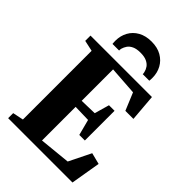

<svg xmlns="http://www.w3.org/2000/svg" viewBox="-283 -1107 1223 1223"><g transform="rotate(45 328.5 -496.0)"><path d="M105.5 -60.5V-679.5L32 -695.5V-743H585.5L600.5 -561H528L479 -679L286 -692.5V-409.5L400.5 -412.5L429 -512.5H479V-245H429L401 -352L286 -355V-52L496.5 -73L569.5 -221L646.5 -201.5L612.5 0H33V-45.5ZM334.5 -991.5Q387.5 -991.5 424.8 -970Q462 -948.5 481.8 -912.2Q501.5 -876 501.5 -832Q501.5 -823.5 501.2 -817.2Q501 -811 500 -804.5H441Q441 -808 440.8 -812.2Q440.5 -816.5 439 -821.5Q435 -839.5 424 -855.2Q413 -871 391.5 -881.2Q370 -891.5 334.5 -891.5Q299 -891.5 277.5 -881.2Q256 -871 245.2 -855.2Q234.5 -839.5 229.5 -821.5Q228.5 -816.5 228.2 -812.2Q228 -808 228 -804.5H168.5Q168 -811 167.5 -817.5Q167 -824 167 -832.5Q167 -876.5 186.8 -912.8Q206.5 -949 244 -970.2Q281.5 -991.5 334.5 -991.5Z"/></g></svg>

Font: Merriweather 72pt Black
Style: Regular
Weight: 900
Version: Version 2.100